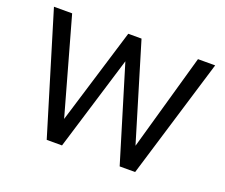

<svg xmlns="http://www.w3.org/2000/svg" viewBox="-116 -883 1245 1061"><g transform="rotate(20 507.0 -352.5)"><path d="M247 0 33 -705H140L307 -109H288L470 -705H548L728 -108H711L880 -705H981L767 0H676L502 -573H512L337 0Z"/></g></svg>

Font: Nunito Sans 10pt SemiCondensed SemiBold
Style: Regular
Weight: 600
Width: 4
Designer: Vernon Adams
Foundry: Vernon Adams
Version: Version 3.101;gftools[0.9.27]